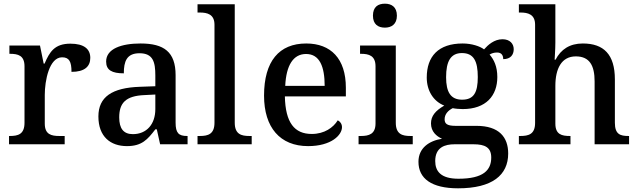

<svg xmlns="http://www.w3.org/2000/svg" viewBox="-20 -783 3462 1042"><path d="M29 0H331V-45H302C259 -45 223 -53 223 -112V-268C223 -345 247 -472 317 -472C356 -472 368 -448 368 -393C439 -393 470 -422 470 -469C470 -517 436 -546 362 -546C276 -546 249 -501 222 -438H217L197 -536H31V-491H34C78 -491 113 -482 113 -423V-117C113 -54 78 -45 33 -45H29Z M669 10C750 10 781 -26 823 -81H831L849 0H998V-45H995C950 -45 933 -61 933 -117V-375C933 -501 870 -547 743 -547C640 -547 556 -519 556 -449C556 -402 588 -385 652 -385C652 -449 667 -494 737 -494C811 -494 823 -446 823 -373V-315L740 -312C588 -307 514 -257 514 -151C514 -41 580 10 669 10ZM701 -55C650 -55 627 -86 627 -146C627 -223 661 -263 765 -267L823 -270V-191C823 -108 775 -55 701 -55Z M1052 0H1346V-45H1333C1289 -45 1254 -55 1254 -117V-760H1052V-715H1065C1104 -715 1144 -706 1144 -649V-117C1144 -55 1109 -45 1065 -45H1052Z M1652 10C1778 10 1836 -50 1836 -93C1836 -112 1824 -125 1813 -130C1789 -91 1741 -56 1672 -56C1578 -56 1529 -117 1526 -260H1857V-307C1857 -465 1775 -547 1642 -547C1495 -547 1413 -451 1413 -264C1413 -91 1500 10 1652 10ZM1742 -317H1528C1533 -429 1572 -490 1641 -490C1715 -490 1742 -421 1742 -317Z M2069 -633C2104 -633 2134 -651 2134 -698C2134 -746 2104 -763 2069 -763C2032 -763 2004 -746 2004 -698C2004 -651 2032 -633 2069 -633ZM1926 0H2220V-45H2207C2163 -45 2128 -55 2128 -117V-536H1934V-491H1939C1982 -491 2018 -481 2018 -423V-113C2018 -55 1982 -45 1939 -45H1926Z M2466 239C2652 239 2738 167 2738 50C2738 -38 2689 -100 2566 -100H2452C2404 -100 2393 -113 2393 -136C2393 -164 2413 -184 2437 -196C2450 -193 2475 -191 2491 -191C2618 -191 2679 -264 2679 -365C2679 -422 2661 -459 2637 -487C2649 -494 2661 -498 2678 -498C2703 -498 2711 -481 2711 -462C2752 -462 2768 -487 2768 -516C2768 -545 2748 -570 2707 -570C2662 -570 2628 -539 2607 -515C2585 -532 2540 -547 2491 -547C2359 -547 2296 -477 2296 -362C2296 -291 2332 -233 2391 -210C2343 -182 2319 -154 2319 -113C2319 -69 2349 -43 2379 -30C2309 -19 2251 20 2251 95C2251 186 2322 239 2466 239ZM2488 -242C2426 -242 2401 -283 2401 -364C2401 -449 2425 -495 2487 -495C2551 -495 2573 -451 2573 -365C2573 -282 2552 -242 2488 -242ZM2468 187C2373 187 2342 147 2342 91C2342 16 2395 0 2447 0H2550C2612 0 2646 17 2646 72C2646 140 2604 187 2468 187Z M2796 0H3076V-45H3073C3029 -45 2994 -53 2994 -112V-317C2994 -410 3027 -477 3105 -477C3180 -477 3207 -427 3207 -341V0H3394V-45H3391C3346 -45 3317 -54 3317 -117V-352C3317 -488 3256 -547 3143 -547C3072 -547 3024 -515 2995 -459H2990C2990 -464 2994 -514 2994 -553V-760H2796V-715H2805C2844 -715 2884 -706 2884 -649V-116C2884 -54 2848 -45 2804 -45H2796Z"/></svg>

Font: Noto Serif Malayalam Medium
Style: Regular
Weight: 500
Designer: Indian type Foundry, Jelle Bosma, Monotype Design Team
Foundry: Monotype Imaging Inc.
Version: Version 2.104